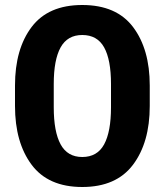

<svg xmlns="http://www.w3.org/2000/svg" viewBox="-20 -734 661 768"><path d="M40 -310V-392Q40 -538 106.5 -626Q173 -714 309 -714Q446 -714 512.5 -625.5Q579 -537 579 -392V-310Q579 -164 512 -75Q445 14 309 14Q173 14 106.5 -75Q40 -164 40 -310ZM424 -305V-398Q424 -495 396.5 -544.5Q369 -594 309 -594Q250 -594 222.5 -544.5Q195 -495 195 -398V-305Q195 -207 222.5 -156.5Q250 -106 309 -106Q369 -106 396.5 -156.5Q424 -207 424 -305Z"/></svg>

Font: Be Vietnam
Style: Bold
Weight: 700
Designer: Gabriel Lam
Foundry: TypeRant
Version: Version 4.000